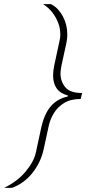

<svg xmlns="http://www.w3.org/2000/svg" viewBox="-79 -763 437 933"><path d="M-59 150Q-28 135 -2 115.5Q24 96 44 72.5Q64 49 77.5 24.5Q91 0 96 -25L122 -146Q131 -185 146.5 -215Q162 -245 187.5 -265.5Q213 -286 250 -294L251 -299Q213 -309 196 -334Q179 -359 179 -396Q179 -408 180.5 -421Q182 -434 185 -447L211 -568Q213 -576 213.5 -583Q214 -590 214 -597Q214 -625 203.5 -652.5Q193 -680 174.5 -703.5Q156 -727 130 -743H168Q187 -734 201.5 -718.5Q216 -703 226.5 -683.5Q237 -664 242.5 -642Q248 -620 248 -596Q248 -586 247 -576Q246 -566 244 -556L219 -441Q218 -432 216.5 -423Q215 -414 215 -405Q215 -368 238 -339.5Q261 -311 320 -311L313 -282Q264 -282 232.5 -262.5Q201 -243 183 -213.5Q165 -184 158 -152L133 -37Q126 -5 112 24Q98 53 78.5 77.5Q59 102 34 120.5Q9 139 -21 150Z"/></svg>

Font: Saira Expanded Thin
Style: Italic
Weight: 250
Width: 7
Italic angle: -12°
Designer: Hector Gatti with collaboration of the Omnibus-Type team
Foundry: Omnibus-Type
Version: Version 1.101